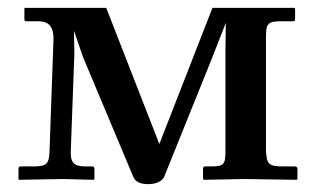

<svg xmlns="http://www.w3.org/2000/svg" viewBox="-20 -456 805 488"><path d="M43 -436 42 -434V-407C42 -404 43 -402 47 -402H76C101 -402 116 -392 116 -357L106 -75C105 -39 100 -33 63 -33H33C29 -33 27 -31 27 -28V-1L28 1L139 -1L218 1L220 -1V-27C220 -31 218 -33 215 -33H198C168 -33 158 -42 160 -75L169 -319L168 -378L191 -311L319 -6C325 7 337 12 358 12C375 12 392 5 397 -6L518 -306L554 -398L553 -330V-74C553 -38 550 -33 515 -33H501C498 -33 496 -31 496 -27V-1L498 1L600 -1L734 1L736 -1V-27C736 -30 734 -33 729 -33H699C660 -33 658 -41 656 -74V-359C656 -396 659 -402 697 -402H725C729 -402 730 -404 730 -407V-434L728 -436H520L385 -90L250 -436Z"/></svg>

Font: Libertinus Serif Semibold
Style: Regular
Weight: 600
Designer: Philipp H. Poll, Khaled Hosny
Foundry: Caleb Maclennan
Version: Version 7.050;RELEASE